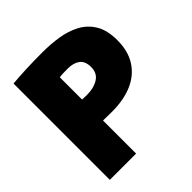

<svg xmlns="http://www.w3.org/2000/svg" viewBox="-195 -875 1018 1018"><g transform="rotate(-45 314.5 -365.5)"><path d="M52 -722Q94 -726 151.5 -728.5Q209 -731 279 -731Q339 -731 396.5 -722Q454 -713 501 -688Q548 -663 576 -616.5Q604 -570 604 -495Q604 -414 568.5 -358.5Q533 -303 468.5 -275Q404 -247 317 -247Q300 -247 282.5 -247.5Q265 -248 249 -248V0H52ZM286 -404Q336 -404 370.5 -425.5Q405 -447 405 -493Q405 -537 379.5 -556Q354 -575 312 -575Q294 -575 278 -574.5Q262 -574 249 -572V-405Q257 -405 266 -404.5Q275 -404 286 -404Z"/></g></svg>

Font: Murecho Thin Black
Style: Regular
Weight: 900
Version: Version 1.010